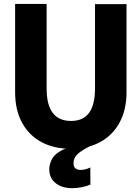

<svg xmlns="http://www.w3.org/2000/svg" viewBox="-20 -748 664 978"><path d="M341 10Q255 10 191.2 -24.2Q127.5 -58.5 92.2 -123.2Q57 -188 57 -279V-728H217.5V-297.5Q217.5 -255.5 225.2 -224.5Q233 -193.5 248.8 -172.8Q264.5 -152 287.8 -142Q311 -132 342 -132Q372.5 -132 395.2 -142Q418 -152 433.2 -172.5Q448.5 -193 456.2 -224.2Q464 -255.5 464 -297.5V-727H624.5V-279Q624.5 -189.5 589.5 -124.5Q554.5 -59.5 491 -24.8Q427.5 10 341 10ZM348 210.5Q295 210.5 263 184.5Q231 158.5 231 114.5Q231 90 243.5 64.5Q256 39 290.5 19.8Q325 0.5 390 -5H441.5Q398 16.5 376.2 35.8Q354.5 55 354.5 84Q354.5 117.5 391 117.5Q415 117.5 440 105L440.5 192.5Q421.5 200.5 396.8 205.5Q372 210.5 348 210.5Z"/></svg>

Font: Spline Sans Mono
Style: Bold
Weight: 700
Designer: Eben Sorkin, Mirko Velimirovic
Foundry: Sorkin Type
Version: Version 1.004